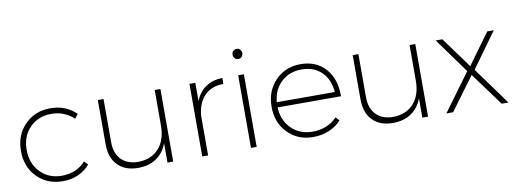

<svg xmlns="http://www.w3.org/2000/svg" viewBox="-58 -1031 3647 1357"><g transform="rotate(-10 1765.5 -353.0)"><path d="M303.2 -522Q416 -522 488.8 -449.2L464.8 -418.9Q397 -481.9 304.2 -481.9Q210 -481.9 149.4 -420.2Q88.9 -358.4 88.9 -261.2Q88.9 -162.6 149.4 -100.3Q210 -38.1 304.2 -38.1Q356.4 -38.1 400.1 -56.9Q443.8 -75.7 474.1 -110.8L499 -84Q464.4 -43 414.1 -21Q363.8 1 303.2 1Q192.4 1 120.1 -72.3Q47.9 -145.5 47.9 -259.8Q47.9 -374 120.4 -448Q192.9 -522 303.2 -522Z M645.5 -203.1V-521H686.5V-210.9Q686.5 -130.9 730.7 -85.9Q774.9 -41 853.5 -41Q947.8 -43 1000.7 -103.3Q1053.7 -163.6 1053.7 -266.1V-521H1094.7V0H1053.7V-139.2Q1028.8 -71.8 975.3 -35.6Q921.9 0.5 844.7 1Q750.5 1 698 -53Q645.5 -106.9 645.5 -203.1Z M1303.2 0V-521H1345.2V-390.1Q1370.1 -453.1 1419.7 -486.8Q1469.2 -520.5 1539.1 -522V-479Q1453.6 -479 1402.8 -426.5Q1352.1 -374 1345.2 -282.2V0Z M1638.7 -670.9Q1638.7 -686 1649.2 -696.5Q1659.7 -707 1673.8 -707Q1688 -707 1698.5 -696.5Q1709 -686 1709 -670.9Q1709 -655.3 1698.7 -644.5Q1688.5 -633.8 1673.8 -633.8Q1659.2 -633.8 1648.9 -644.5Q1638.7 -655.3 1638.7 -670.9ZM1652.8 0V-521H1693.8V0Z M2100.6 -522Q2213.9 -521.5 2279.3 -446.3Q2342.8 -373.5 2342.8 -257.8Q2342.8 -253.4 2342.8 -249H1887.7Q1892.1 -154.3 1951.9 -95.7Q2011.7 -37.1 2103 -37.1Q2156.2 -37.1 2201.7 -55.7Q2247.1 -74.2 2278.8 -108.9L2302.7 -82Q2266.1 -42.5 2214.1 -20.8Q2162.1 1 2100.6 1Q1990.2 1 1918.5 -72.3Q1846.7 -145.5 1846.7 -259.8Q1846.7 -374 1918.5 -448Q1990.2 -522 2100.6 -522ZM1888.7 -286.1H2304.7Q2298.8 -375.5 2243.9 -429.7Q2189 -483.9 2100.6 -483.9Q2012.7 -483.9 1954.3 -429.4Q1896 -375 1888.7 -286.1Z M2474.6 -203.1V-521H2515.6V-210.9Q2515.6 -130.9 2559.8 -85.9Q2604 -41 2682.6 -41Q2776.9 -43 2829.8 -103.3Q2882.8 -163.6 2882.8 -266.1V-521H2923.8V0H2882.8V-139.2Q2857.9 -71.8 2804.4 -35.6Q2751 0.5 2673.8 1Q2579.6 1 2527.1 -53Q2474.6 -106.9 2474.6 -203.1Z M3055.2 0 3252.4 -269 3070.3 -521H3118.2L3279.3 -299.8L3440.4 -521H3487.3L3305.2 -269L3500.5 0H3452.1L3278.3 -236.8L3103.5 0Z"/></g></svg>

Font: Montserrat Ultra Light
Style: Regular
Weight: 200
Designer: Julieta Ulanovsky
Foundry: Julieta Ulanovsky
Version: Version 3.001;PS 003.001;hotconv 1.0.70;makeotf.lib2.5.58329